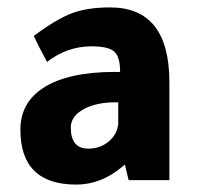

<svg xmlns="http://www.w3.org/2000/svg" viewBox="-20 -486 538 518"><path d="M437 0H327L317 -42Q315 -41 311 -37Q253 12 186 12Q35 12 35 -136Q35 -209 97 -249Q163 -292 291 -292H304V-293Q304 -333 288 -347Q272 -361 227 -361Q161 -361 107 -319Q87 -355 71 -389Q133 -435 174.5 -450.5Q216 -466 277 -466Q437 -466 437 -264ZM299 -210H292Q239 -210 205 -191Q171 -172 171 -142Q171 -85 218 -85Q250 -85 273 -104Q296 -123 299 -152Z"/></svg>

Font: Tajawal ExtraBold
Style: Regular
Weight: 800
Designer: Boutros Fonts
Foundry: Created by Boutros International 2017
Version: Version 1.700